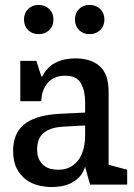

<svg xmlns="http://www.w3.org/2000/svg" viewBox="-20 -746 540 776"><path d="M189 10Q164 10 136.5 3.5Q109 -3 86 -19.5Q63 -36 48 -64.5Q33 -93 33 -137Q33 -169 43 -195.5Q53 -222 75 -241Q97 -260 132.5 -271.5Q168 -283 220 -286L324 -291V-336Q324 -379 307 -409.5Q290 -440 243 -440Q217 -440 199 -431Q181 -422 169.5 -407Q158 -392 152.5 -373.5Q147 -355 147 -337H62V-500H127L147 -437H151Q171 -476 205 -493Q239 -510 284 -510Q348 -510 383.5 -478Q419 -446 419 -375V-80L494 -60V0H344L324 -72Q316 -46 300 -30Q284 -14 265 -5Q246 4 225.5 7Q205 10 189 10ZM216 -60Q246 -60 267 -72.5Q288 -85 300.5 -104.5Q313 -124 318.5 -148.5Q324 -173 324 -197V-239L235 -234Q203 -232 183 -224Q163 -216 151 -203.5Q139 -191 134.5 -175.5Q130 -160 130 -143Q130 -118 138 -102Q146 -86 158 -76.5Q170 -67 185.5 -63.5Q201 -60 216 -60ZM136 -608Q110 -608 93.5 -624.5Q77 -641 77 -667Q77 -693 93.5 -709.5Q110 -726 136 -726Q162 -726 179 -709.5Q196 -693 196 -667Q196 -641 179 -624.5Q162 -608 136 -608ZM342 -608Q316 -608 299.5 -624.5Q283 -641 283 -667Q283 -693 299.5 -709.5Q316 -726 342 -726Q368 -726 385 -709.5Q402 -693 402 -667Q402 -641 385 -624.5Q368 -608 342 -608Z"/></svg>

Font: HermeneusOne
Style: Regular
Weight: 400
Designer: Rodrigo Fuenzalida, Pablo Impallari
Foundry: Pablo Impallari, Rodrigo Fuenzalida
Version: Version 1.000; ttfautohint (v0.8) -G 200 -r 50